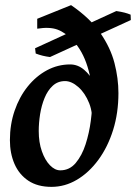

<svg xmlns="http://www.w3.org/2000/svg" viewBox="-20 -708 530 748"><path d="M489.7 -629.9 174.8 -485.8Q145.5 -489.3 119.1 -499.5L116.7 -520L433.1 -665Q452.6 -662.1 465.6 -658.7Q478.5 -655.3 488.8 -650.9ZM441.4 -345.2Q441.4 -268.1 420.7 -201.7Q399.9 -135.3 363.3 -85.4Q326.7 -35.6 279.8 -7.8Q232.9 20 180.7 20Q126.5 20 90.6 -3.9Q54.7 -27.8 36.6 -69.1Q18.6 -110.4 18.6 -162.1Q18.6 -223.1 36.9 -276.6Q55.2 -330.1 87.6 -370.6Q120.1 -411.1 162.6 -434.1Q205.1 -457 253.4 -457Q283.2 -457 307.9 -436Q332.5 -415 347.2 -384.5Q361.8 -354 360.4 -324.2L336.9 -215.8Q343.3 -266.1 327.4 -305.9Q311.5 -345.7 285.2 -368.9Q258.8 -392.1 233.4 -392.1Q205.1 -392.1 185.3 -373.8Q165.5 -355.5 153.6 -326.2Q141.6 -296.9 136.2 -262.9Q130.9 -229 130.9 -197.8Q130.9 -153.3 143.1 -118.7Q155.3 -84 174.6 -64.2Q193.8 -44.4 214.8 -44.4Q251 -44.4 275.1 -73.2Q299.3 -102.1 313.5 -146Q327.6 -189.9 333.7 -237.1Q339.8 -284.2 339.8 -320.8Q339.8 -387.7 320.8 -448.7Q301.8 -509.8 265.1 -549.3Q234.4 -581.5 203.6 -592.8Q172.9 -604 125 -596.2V-634.8L256.8 -688Q331.1 -637.2 370.8 -579.6Q410.6 -522 426 -462.4Q441.4 -402.8 441.4 -345.2Z"/></svg>

Font: Gentium Plus
Style: Bold Italic
Weight: 700
Italic angle: -8°
Designer: Victor Gaultney, Annie Olsen, Iska Routamaa, Becca Hirsbrunner
Foundry: SIL International
Version: Version 6.101